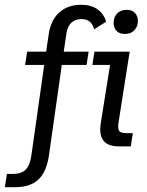

<svg xmlns="http://www.w3.org/2000/svg" viewBox="-77 -613 616 804"><path d="M108.1 -341H28L36.9 -396.7H133.6L113.2 -375L126.9 -469.1Q135.5 -529.1 171.4 -561Q207.3 -593 262.8 -593Q304.6 -593 331.5 -573.8Q358.4 -554.6 367.3 -522.1L317.2 -490.2Q312.2 -510.5 299.4 -521.8Q286.6 -533.1 264.6 -533.1Q237.7 -533.1 221.6 -517.7Q205.5 -502.4 201.1 -472.9L186.8 -375.2L172.4 -396.7H294.1L285.6 -341H181.8L128.2 36Q118.3 106.3 84 138.6Q49.7 171 -14.9 171H-56.8L-48 115.4H-23.9Q12.7 115.4 30.6 97.3Q48.5 79.2 54.3 38.7ZM423 0Q374.2 0 355.9 -24.5Q337.6 -49 344.8 -95.8L383.8 -341H309.9L318.4 -396.7H466L419.7 -102.3Q415.7 -78 420.8 -66.8Q425.9 -55.6 451 -55.6H479.1L470.8 0ZM446.4 -470.9Q422.8 -470.9 410.8 -483.8Q398.8 -496.7 398.8 -517.7Q398.8 -540.4 413.2 -556.1Q427.6 -571.8 452.8 -571.8Q476.4 -571.8 488.4 -558.6Q500.4 -545.4 500.4 -524Q500.4 -502.6 486 -486.7Q471.6 -470.9 446.4 -470.9Z"/></svg>

Font: Rokkitt SemiBold
Style: Italic
Weight: 600
Italic angle: -9°
Designer: Vernon Adams
Foundry: Vernon Adams
Version: Version 3.103